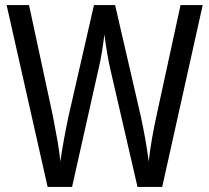

<svg xmlns="http://www.w3.org/2000/svg" viewBox="-20 -734 822 754"><path d="M776 -714 617 0H520L414 -459Q408 -484 401.5 -521.5Q395 -559 390 -599Q387 -573 381 -534.5Q375 -496 366 -459L263 0H167L6 -714H94L188 -277Q198 -225 206 -179.5Q214 -134 217 -100Q223 -142 231.5 -188.5Q240 -235 249 -277L349 -714H432L533 -277Q542 -235 550 -191Q558 -147 564 -100Q569 -145 577 -190.5Q585 -236 594 -277L689 -714Z"/></svg>

Font: Noto Sans Bengali UI Condensed
Style: Regular
Weight: 400
Width: 3
Designer: Jelle Bosma - Monotype Design Team
Foundry: Monotype Imaging Inc.
Version: Version 2.003; ttfautohint (v1.8.4.7-5d5b)